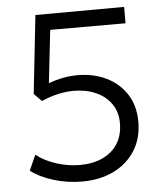

<svg xmlns="http://www.w3.org/2000/svg" viewBox="-52 -746 683 806"><g transform="rotate(-5 290.0 -342.5)"><path d="M262 15Q200 15 142 -2.8Q84 -20.5 46.5 -49.5L75.5 -114.5Q110.5 -86.5 160 -70.8Q209.5 -55 258 -55Q314 -55 355.2 -74.5Q396.5 -94 418.8 -130Q441 -166 441 -216Q441 -263 417.2 -297Q393.5 -331 352.2 -349.2Q311 -367.5 259.5 -367.5Q227.5 -367.5 193 -359.8Q158.5 -352 123 -336.5L91 -369L127 -698.5L501 -700V-631H183.5L158.5 -408.5Q189.5 -420 220.2 -425.8Q251 -431.5 280.5 -431.5Q347.5 -431.5 401.2 -405.8Q455 -380 486.8 -331.2Q518.5 -282.5 518.5 -214.5Q518.5 -145 485.8 -93.2Q453 -41.5 395.2 -13.2Q337.5 15 262 15Z"/></g></svg>

Font: Geologica Roman ExtraLight
Style: Regular
Weight: 250
Designer: Sindre Bremnes, Frode Helland
Foundry: Monokrom Skriftforlag AS
Version: Version 1.010;gftools[0.9.28]